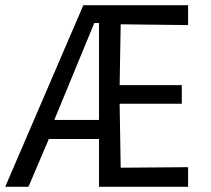

<svg xmlns="http://www.w3.org/2000/svg" viewBox="-23 -715 808 735"><path d="M356 0V-183H164L86 0H-3L296 -695H697V-619L439 -622L435 -389H673V-318H435L439 -73L697 -75V0ZM356 -256V-627H338L185 -256Z"/></svg>

Font: Ruda
Style: Regular
Weight: 400
Designer: Mariela Monsalve, Angelina Sanchez
Foundry: Mariela Monsalve, Angelina Sanchez
Version: Version 1.002